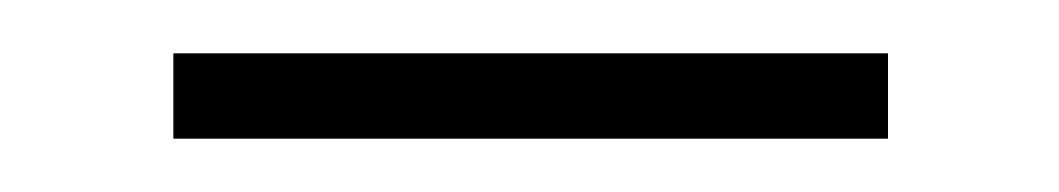

<svg xmlns="http://www.w3.org/2000/svg" viewBox="-20 -341 397 72"><path d="M313 -321V-289H45V-321Z"/></svg>

Font: Pathway Extreme 8pt Thin 12pt ExtraLight
Style: Regular
Weight: 250
Version: Version 1.001;gftools[0.9.26]